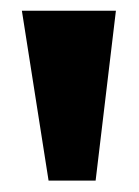

<svg xmlns="http://www.w3.org/2000/svg" viewBox="-20 -879 254 351"><path d="M68.8 -548.8 20 -859.4H191.9L154.8 -548.8Z"/></svg>

Font: webenart
Style: Regular
Weight: 400
Designer: Vernon Adams
Foundry: Vernon Adams
Version: Version 2.116; ttfautohint (v1.8.3)